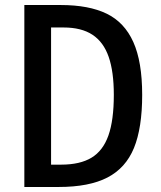

<svg xmlns="http://www.w3.org/2000/svg" viewBox="-20 -745 640 765"><path d="M77 -725H221.5Q334 -725 405 -690.5Q476 -656 511.2 -577.5Q546.5 -499 546.5 -367Q546.5 -235.5 513.8 -155.5Q481 -75.5 408.2 -37.8Q335.5 0 213.5 0H77ZM433.5 -367Q433.5 -459.5 413 -518.5Q392.5 -577.5 348.5 -606.5Q304.5 -635.5 233 -635.5H183.5V-89H223.5Q299 -89 344.8 -116.8Q390.5 -144.5 412 -205.2Q433.5 -266 433.5 -367Z"/></svg>

Font: JuliaMono Medium
Style: Regular
Weight: 500
Monospace: yes
Designer: cormullion
Foundry: corm
Version: Version 0.054; ttfautohint (v1.8.4)